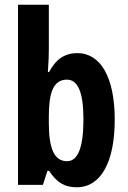

<svg xmlns="http://www.w3.org/2000/svg" viewBox="-20 -780 540 810"><path d="M186 -570V-760H56V0H161L180 -59H187C222 -7 255 10 304 10C406 10 464 -97 464 -275C464 -453 405 -556 306 -556C256 -556 216 -532 187 -476H182C185 -518 186 -549 186 -570ZM262 -444C310 -444 332 -388 332 -276C332 -156 308 -100 263 -100C210 -100 186 -150 186 -262V-289C186 -387 204 -444 262 -444Z"/></svg>

Font: Noto Sans Ethiopic ExtraCondensed
Style: Bold
Weight: 700
Width: 2
Designer: Monotype Design Team
Foundry: Monotype Imaging Inc.
Version: Version 2.102